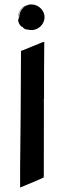

<svg xmlns="http://www.w3.org/2000/svg" viewBox="-20 -819 288 859"><path d="M75 -702 77 -699C79 -698 79 -699 80 -699C88 -689 96 -687 96 -688L107 -686C156 -675 195 -726 173 -767C147 -816 72 -808 61 -749V-743C62 -746 63 -758 70 -770C75 -778 80 -783 85 -787L80 -782C81 -783 87 -788 94 -791C77 -781 66 -763 66 -742C64 -743 64 -742 64 -737C64 -732 64 -734 62 -735C63 -732 62 -732 61 -733C62 -732 62 -731 62 -731L61 -732C61 -721 66 -708 75 -702ZM88 -789C98 -796 106 -797 105 -796C99 -794 95 -793 88 -789ZM178 -28C177 -29 172 -28 170 -27L176 -30V-37C176 -292 177 -369 176 -377C176 -376 177 -375 177 -374V-433C177 -437 177 -551 178 -625V-632C173 -631 172 -630 171 -630H170C162 -626 83 -595 74 -591C74 -479 71 -104 70 -68V20C76 17 185 -26 178 -28Z"/></svg>

Font: HIVNotRetro
Style: Regular
Weight: 400
Designer: Feorag
Foundry: Feorag
Version: Version 1.000;PS 001.000;hotconv 1.0.88;makeotf.lib2.5.64775